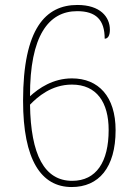

<svg xmlns="http://www.w3.org/2000/svg" viewBox="-20 -744 550 774"><path d="M269 10C378 10 446 -68 446 -219C446 -355 377 -428 270 -428C194 -428 137 -389 101 -356C100 -600 176 -699 291 -699C367 -699 402 -664 402 -588C414 -588 423 -599 423 -624C423 -676 384 -724 292 -724C164 -724 73 -629 73 -338C73 -99 146 10 269 10ZM271 -15C159 -15 104 -120 101 -322C131 -353 187 -403 270 -403C370 -403 418 -331 418 -220C418 -91 368 -15 271 -15Z"/></svg>

Font: Noto Serif Myanmar SemiCondensed Thin
Style: Regular
Weight: 100
Width: 4
Designer: Ben Mitchell and the Monotype Design Team
Foundry: Monotype Imaging Inc.
Version: Version 2.106